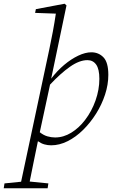

<svg xmlns="http://www.w3.org/2000/svg" viewBox="-86 -765 613 1028"><path d="M382 -443Q339 -443 288.5 -407.5Q238 -372 182 -312L127 -57Q147 -41 168 -35Q189 -29 209 -29Q254 -29 295.5 -54.5Q337 -80 369 -122Q405 -169 425.5 -227Q446 -285 446 -343Q446 -395 429 -419Q412 -443 382 -443ZM173 217 169 243H-66L-62 217L27 208L178 -501Q188 -548 197 -596Q206 -644 213 -692L102 -696L106 -716L260 -745L270 -736L188 -344Q220 -386 257.5 -417.5Q295 -449 333 -467Q371 -485 403 -485Q442 -485 468 -458Q494 -431 494 -364Q494 -312 476.5 -258.5Q459 -205 428.5 -156.5Q398 -108 359 -69.5Q320 -31 276 -9Q232 13 188 13Q169 13 151.5 8Q134 3 117 -9Q107 40 95 98Q83 156 73 207Z"/></svg>

Font: Source Serif Pro Light
Style: Italic
Weight: 300
Italic angle: -12°
Designer: Frank Grießhammer
Foundry: Adobe Systems Incorporated
Version: Version 3.001;hotconv 1.0.111;makeotfexe 2.5.65597